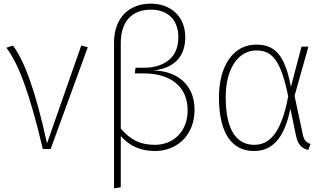

<svg xmlns="http://www.w3.org/2000/svg" viewBox="-20 -818 1794 1054"><path d="M51 -568 15 -556C80 -470 141 -314 215 0H258L462 -559L426 -568L238 -31C171 -340 108 -492 51 -568Z M820 -431C930 -442 998 -502 997 -616C996 -731 914 -798 808 -798C689 -798 606 -721 606 -584V216L643 210V-71C694 -14 754 11 832 11C946 11 1047 -70 1048 -214C1049 -356 948 -430 820 -431ZM831 -23C751 -23 699 -48 643 -112V-582C643 -708 712 -765 808 -765C894 -765 958 -717 959 -615C960 -474 843 -446 770 -446H724L720 -415H768C915 -415 1009 -345 1010 -214C1011 -97 932 -23 831 -23Z M1386 -573C1259 -573 1182 -454 1182 -284C1182 -85 1254 11 1374 11C1474 11 1541 -57 1574 -222L1606 -68C1617 -19 1642 -2 1672 5L1685 -28C1666 -33 1649 -44 1642 -81L1597 -292L1673 -562H1635L1577 -341C1543 -523 1485 -573 1386 -573ZM1387 -541C1475 -541 1522 -486 1562 -289C1523 -79 1455 -23 1375 -23C1280 -23 1219 -103 1219 -284C1219 -449 1293 -541 1387 -541Z"/></svg>

Font: Glow Sans SC Normal ExtraLight
Style: Regular
Weight: 200
Designer: Ryoko NISHIZUKA (kana, bopomofo & ideographs); Paul D. Hunt (Latin, Greek & Cyrillic); Sandoll Communications, Soo-young
Version: Version 0.93